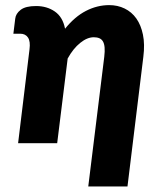

<svg xmlns="http://www.w3.org/2000/svg" viewBox="-20 -546 608 732"><path d="M466 165H316.5L377.5 -329.5Q380 -350.5 378.8 -365Q377.5 -379.5 372.5 -388Q367.5 -396.5 358.8 -400.2Q350 -404 337.5 -404Q312.5 -404 285.8 -382.5Q259 -361 238 -323L198 0H49L92.5 -358Q96.5 -388 86.8 -402.8Q77 -417.5 57 -417.5H31L38 -474.5Q40 -494 58.8 -508.5Q77.5 -523 117.5 -523Q159 -523 189.2 -502Q219.5 -481 228 -436.5Q265 -482.5 307.8 -504.5Q350.5 -526.5 396.5 -526.5Q428.5 -526.5 455.2 -513.5Q482 -500.5 499.8 -475.5Q517.5 -450.5 525 -413.8Q532.5 -377 526.5 -329.5Z"/></svg>

Font: Lato ExtraBold
Style: Italic
Weight: 800
Italic angle: -7°
Designer: Lukasz Dziedzic with Adam Twardoch and Botio Nikoltchev
Foundry: tyPoland Lukasz Dziedzic
Version: Version 2.015; 2015-08-06; http://www.latofonts.com/